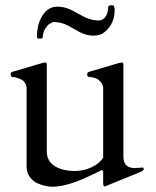

<svg xmlns="http://www.w3.org/2000/svg" viewBox="-20 -688 588 722"><path d="M368 -43V1C368 5 369 13 373 13C374 13 375 12 378 12C380 10 381 10 382 10L512 -43C515 -45 518 -46 518 -48C520 -48 520 -49 520 -50V-56C519 -57 518 -58 517 -58C517 -58 488 -56 488 -56C459 -56 446 -68 444 -96V-443C444 -447 444 -450 442 -451C442 -452 440 -453 439 -453C438 -453 436 -453 434 -452C431 -452 429 -452 427 -451L315 -418C309 -416 308 -414 308 -407C308 -401 311 -400 316 -398H324C326 -397 329 -397 331 -396C349 -394 366 -377 368 -359V-95C350 -66 307 -45 260 -45C209 -45 156 -65 156 -117V-444C156 -450 154 -453 151 -453C149 -453 147 -453 145 -452C143 -452 141 -452 139 -451L27 -418C21 -416 20 -414 20 -407C20 -401 23 -400 28 -398H35C48 -394 57 -392 68 -384C75 -376 79 -368 80 -359V-62C80 -32 96 -14 114 -2C130 6 153 14 176 14C192 14 208 12 224 8C274 -4 319 -27 360 -47C360 -48 362 -48 363 -48C366 -48 367 -46 368 -43ZM196 -663C154 -663 134 -627 124 -594C121 -580 119 -566 119 -551C119 -546 120 -543 123 -543H134C138 -543 141 -545 141 -549C141 -564 148 -580 156 -588C160 -594 164 -598 170 -600C174 -604 179 -605 184 -605C244 -605 271 -554 332 -554C345 -554 356 -557 366 -562C391 -579 411 -607 411 -648V-654C411 -658 409 -668 405 -668H395C391 -668 387 -665 387 -661C387 -638 376 -611 351 -611C289 -611 258 -663 196 -663Z"/></svg>

Font: fbb
Style: Regular
Weight: 400
Designer: David J. Perry, Michael Sharpe
Version: Version 1.045